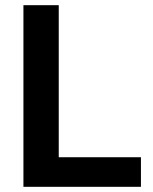

<svg xmlns="http://www.w3.org/2000/svg" viewBox="-20 -720 590 740"><path d="M70.3 0V-700H206.4V-114H523.2V0Z"/></svg>

Font: Envelope Sans Variable
Style: Regular
Weight: 500
Designer: Andreas Rasmussen / Norman Anderson
Foundry: mail.de GmbH
Version: Version 1.150